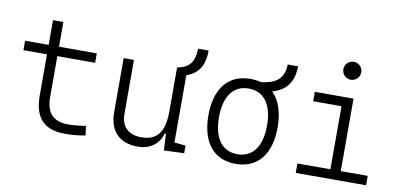

<svg xmlns="http://www.w3.org/2000/svg" viewBox="-71 -965 2485 1195"><g transform="rotate(10 1172.0 -367.5)"><path d="M386.7 9.8C432.6 9.8 471.2 5.9 514.6 -2L507.3 -61C468.3 -55.2 434.1 -51.3 396.5 -51.3C300.8 -51.3 256.3 -99.1 256.3 -200.2V-458H495.1V-517.6H256.3V-673.8H190.9V-517.6H42V-458H190.9V-198.7C190.9 -57.1 253.4 9.8 386.7 9.8Z M844.2 9.8C922.9 9.8 979 -29.8 997.6 -99.6H1005.9L1011.2 4.9L1138.7 0V-48.3L1067.4 -55.2V-480.5C1142.6 -506.3 1177.7 -562.5 1177.7 -655.8H1110.8C1110.8 -580.1 1082 -537.1 1022 -522.5L1002.4 -517.6V-239.3C1002.4 -103.5 952.6 -51.3 857.4 -51.3C777.3 -51.3 730 -95.7 730 -175.8V-517.6H665V-175.8C665 -57.6 730 9.8 844.2 9.8Z M1464.8 9.8C1603 9.8 1683.6 -87.9 1683.6 -258.8C1683.6 -355 1658.2 -428.2 1610.8 -473.6C1698.7 -498.5 1742.7 -557.6 1742.7 -655.8H1677.2C1677.2 -578.1 1636.7 -536.1 1556.6 -522.5L1532.2 -518.6C1511.7 -524.4 1489.3 -527.3 1464.8 -527.3C1326.7 -527.3 1246.1 -429.7 1246.1 -258.8C1246.1 -87.9 1326.7 9.8 1464.8 9.8ZM1464.8 -51.3C1368.2 -51.3 1313 -126.5 1313 -258.8C1313 -391.1 1368.2 -466.3 1464.8 -466.3C1561.5 -466.3 1616.7 -391.1 1616.7 -258.8C1616.7 -126.5 1561.5 -51.3 1464.8 -51.3Z M1843.8 0H2288.1V-59.6H2117.7V-517.6H1873V-458H2052.2V-59.6H1843.8ZM2080.1 -630.4C2111.3 -630.4 2136.7 -655.8 2136.7 -687C2136.7 -718.3 2111.3 -743.7 2080.1 -743.7C2048.8 -743.7 2023.4 -718.3 2023.4 -687C2023.4 -655.8 2048.8 -630.4 2080.1 -630.4Z"/></g></svg>

Font: Cascadia Mono NF Light
Style: Regular
Weight: 300
Monospace: yes
Designer: Aaron Bell
Foundry: Saja Typeworks
Version: Version 2404.023